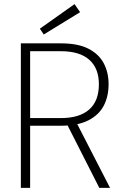

<svg xmlns="http://www.w3.org/2000/svg" viewBox="-20 -910 609 930"><path d="M81 0V-700H276Q358 -700 408.5 -674Q459 -648 482.5 -603.5Q506 -559 506 -502Q506 -443 482.5 -398Q459 -353 408 -327Q357 -301 275 -301H126V0ZM461 0 299 -319H349L513 0ZM126 -338H274Q365 -338 412 -379.5Q459 -421 459 -502Q459 -579 412.5 -620.5Q366 -662 274 -662H126ZM192 -743 173 -771 341 -890 368 -851Z"/></svg>

Font: DM Sans 9pt ExtraLight
Style: Regular
Weight: 250
Version: Version 4.004;gftools[0.9.30]